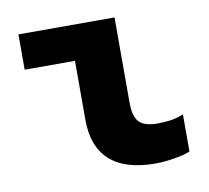

<svg xmlns="http://www.w3.org/2000/svg" viewBox="-64 -587 729 669"><g transform="rotate(-10 300.0 -253.0)"><path d="M434 10Q328 10 274 -38.5Q220 -87 220 -182V-391H42V-516H382V-214Q382 -165 401 -145.5Q420 -126 466 -126Q489 -126 511 -129Q533 -132 558 -142V-11Q542 -3 505 3.5Q468 10 434 10Z"/></g></svg>

Font: Red Hat Mono VF Light
Style: Regular
Weight: 300
Monospace: yes
Designer: Pentagram, MCKL
Foundry: Pentagram, MCKL
Version: Version 1.023